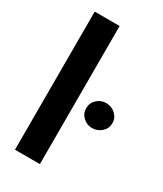

<svg xmlns="http://www.w3.org/2000/svg" viewBox="-164 -697 647 761"><g transform="rotate(30 159.5 -316.0)"><path d="M37 0V-632H151V0ZM258 -227Q234 -227 216.5 -243.5Q199 -260 199 -284Q199 -308 216.5 -324.5Q234 -341 258 -341Q283 -341 301 -324.5Q319 -308 319 -284Q319 -260 301 -243.5Q283 -227 258 -227Z"/></g></svg>

Font: Alumni Sans Thin
Style: Bold
Weight: 700
Version: Version 1.018